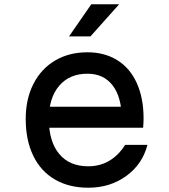

<svg xmlns="http://www.w3.org/2000/svg" viewBox="-20 -860 790 896"><path d="M585 -362 548 -305Q548 -406 506 -461Q464 -516 388 -516Q304 -516 256 -459.5Q208 -403 208 -305Q208 -200 256 -142Q304 -84 392 -84Q447 -84 490.5 -110Q534 -136 564 -184H668Q645 -94 569.5 -39Q494 16 392 16Q302 16 236 -22.5Q170 -61 135 -133.5Q100 -206 100 -305Q100 -398 136 -468.5Q172 -539 237 -577.5Q302 -616 388 -616Q468 -616 527.5 -579Q587 -542 618.5 -472Q650 -402 650 -307Q650 -292 648 -264H185V-362ZM406 -840H536L402 -690H302Z"/></svg>

Font: Martian Mono sWd Rg
Style: Regular
Weight: 400
Width: 6
Monospace: yes
Designer: Roman Shamin
Foundry: Evil Martians
Version: Version 1.000